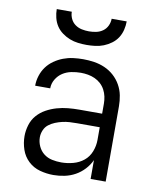

<svg xmlns="http://www.w3.org/2000/svg" viewBox="-85 -815 720 892"><g transform="rotate(10 275.0 -369.0)"><path d="M228 12Q196 12 164.5 3.5Q133 -5 109.5 -27Q86 -49 75.5 -80Q65 -111 65 -143Q65 -169 73 -195.5Q81 -222 98.5 -242Q116 -262 139.5 -275Q163 -288 189 -295.5Q215 -303 241.5 -305.5Q268 -308 295 -308H402V-355Q402 -372 398.5 -388.5Q395 -405 387 -420Q379 -435 366.5 -446.5Q354 -458 338.5 -465Q323 -472 306 -475Q289 -478 272 -478Q250 -478 227.5 -473.5Q205 -469 186.5 -457Q168 -445 156 -425Q144 -405 144 -382H73Q73 -406 80.5 -429.5Q88 -453 102 -472Q116 -491 136 -505Q156 -519 178.5 -527.5Q201 -536 224.5 -539Q248 -542 272 -542Q298 -542 324 -538Q350 -534 374 -523.5Q398 -513 417.5 -495.5Q437 -478 450 -455Q463 -432 468 -406.5Q473 -381 473 -355V0H402V-89Q391 -65 372.5 -45Q354 -25 330.5 -12Q307 1 280.5 6.5Q254 12 228 12ZM254 -52Q282 -52 310 -59.5Q338 -67 359.5 -84.5Q381 -102 391.5 -129Q402 -156 402 -184V-244H295Q278 -244 260.5 -243Q243 -242 226 -238Q209 -234 193 -227.5Q177 -221 163.5 -210.5Q150 -200 143 -183.5Q136 -167 136 -150Q136 -128 145.5 -107.5Q155 -87 172 -74Q189 -61 210.5 -56.5Q232 -52 254 -52ZM275 -610Q255 -610 234.5 -612.5Q214 -615 195 -622.5Q176 -630 159 -642.5Q142 -655 131 -672Q120 -689 115 -709.5Q110 -730 110 -750H181Q181 -733 188.5 -717Q196 -701 210 -691Q224 -681 241 -677.5Q258 -674 275 -674Q292 -674 309 -677.5Q326 -681 340 -691Q354 -701 361.5 -717Q369 -733 369 -750H440Q440 -730 435 -709.5Q430 -689 419 -672Q408 -655 391 -642.5Q374 -630 355 -622.5Q336 -615 315.5 -612.5Q295 -610 275 -610Z"/></g></svg>

Font: Lode Term
Style: Regular
Weight: 400
Monospace: yes
Designer: Belleve Invis
Foundry: Belleve Invis
Version: Version 29.2.0